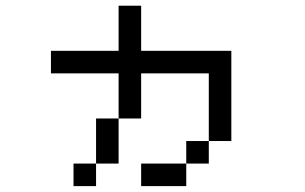

<svg xmlns="http://www.w3.org/2000/svg" viewBox="-20 -558 1040 655"><path d="M230.8 0H307.7V76.9H230.8ZM615.4 0V76.9H461.5V0ZM615.4 0V-76.9H692.3V0ZM692.3 -76.9V-307.7H461.5V-153.8H384.6V-307.7H153.8V-384.6H384.6V-538.5H461.5V-384.6H769.2V-76.9ZM384.6 -153.8V0H307.7V-153.8Z"/></svg>

Font: Mintsoda - Lime Green 13x16
Style: Regular
Weight: 400
Designer: Mintsoda-15
Version: Version 1.0